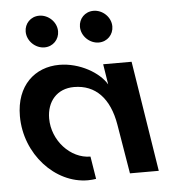

<svg xmlns="http://www.w3.org/2000/svg" viewBox="-48 -654 637 710"><g transform="rotate(-5 271.0 -299.0)"><path d="M376.5 -183 407 0H514L449 -410.5H343.5L355.5 -334.5C329.5 -379.5 257 -422.5 181.5 -422.5C91 -422.5 20 -360 20 -246C20 -104.5 129 12 250 12C260.5 12 270.5 11 280.5 9.5L267 -74.5C193 -74.5 127 -146 127 -228C127 -290.5 165 -336 228.5 -336C308.5 -336 360 -282 376.5 -183ZM68.5 -555.5C68.5 -520.5 99.5 -491.5 133 -491.5C165 -491.5 188 -516.5 188 -546.5C188 -581.5 157 -610 123.5 -610C91 -610 68.5 -585 68.5 -555.5ZM270 -556C270 -521 301 -492 334.5 -492C366.5 -492 389.5 -517 389.5 -547C389.5 -582 358.5 -610.5 325 -610.5C292.5 -610.5 270 -585.5 270 -556Z"/></g></svg>

Font: Font.Observer
Style: Regular
Weight: 500
Italic angle: 9°
Version: Version 1.001;FEAKit 1.0